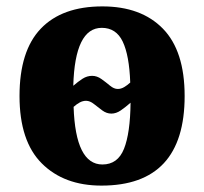

<svg xmlns="http://www.w3.org/2000/svg" viewBox="-20 -570 638 600"><path d="M297 10Q180 10 110.5 -59.5Q41 -129 41 -270Q41 -411 107.5 -480.5Q174 -550 300 -550Q421 -550 489 -480.5Q557 -411 557 -270Q557 10 297 10ZM348 -292Q358 -292 367.5 -297.5Q377 -303 387 -312Q384 -397 363.5 -440Q343 -483 298 -483Q214 -483 209 -302Q224 -315 238 -324Q252 -333 268 -333Q283 -333 297 -323Q311 -313 323.5 -302.5Q336 -292 348 -292ZM300 -56Q348 -56 367.5 -105Q387 -154 388 -249Q372 -235 357.5 -225Q343 -215 328 -215Q313 -215 299.5 -225Q286 -235 273.5 -245Q261 -255 249 -255Q239 -255 229.5 -250Q220 -245 210 -236Q216 -56 300 -56Z"/></svg>

Font: Noto Serif SemiCondensed ExtraBold
Style: Regular
Weight: 800
Width: 4
Designer: Monotype Design Team
Foundry: Monotype Imaging Inc.
Version: Version 2.015